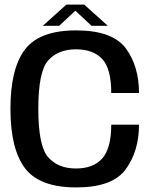

<svg xmlns="http://www.w3.org/2000/svg" viewBox="-20 -813 678 837"><path d="M312 4C417.5 4 489.5 -22 528 -75C566.5 -127.5 586 -192.5 586 -269.5H465C465 -200.5 451.5 -151 425.5 -122C399.5 -93 361.5 -78.5 311 -78.5C259.5 -78.5 219.5 -94.5 190.5 -127C161.5 -159 147 -230 147 -339C147 -447.5 161.5 -518 190.5 -550C219 -582 259.5 -598 311 -598C361.5 -598 400 -583.5 426 -555.5C452 -527 465 -478 465 -407.5H586C586 -486 566.5 -551 528 -603C489 -654.5 417 -680.5 312 -680.5C206 -680.5 131.5 -653 89.5 -598C47 -543 25.5 -456.5 25.5 -339C25.5 -221 47 -134.5 89.5 -79C132 -23.5 206 4 312 4ZM166.5 -700.5H238L308.5 -766.5L379 -700.5H450L347 -793H269.5Z"/></svg>

Font: Anybody Medium
Style: Regular
Weight: 500
Designer: Tyler Finck
Foundry: Etcetera Type Company
Version: Version 1.110